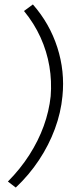

<svg xmlns="http://www.w3.org/2000/svg" viewBox="-20 -734 338 864"><path d="M51 110 15.5 83Q71.5 26.5 112 -36.8Q152.5 -100 176.8 -167Q201 -234 208 -301Q213.5 -369 202.2 -435.8Q191 -502.5 162.5 -565.5Q134 -628.5 88 -684.5L128 -714Q203.5 -628 238 -520.5Q272.5 -413 261 -301Q254 -227 227 -154Q200 -81 155.5 -13.8Q111 53.5 51 110Z"/></svg>

Font: Karla Light
Style: Italic
Weight: 300
Italic angle: -8°
Designer: Jonathan Pinhorn
Version: Version 2.004;gftools[0.9.33]